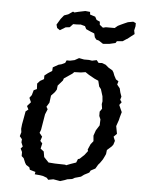

<svg xmlns="http://www.w3.org/2000/svg" viewBox="-52 -749 614 801"><g transform="rotate(5 255.0 -348.0)"><path d="M230 10 201 5 180 9 173 1 157 -5 145 -7 122 -9 124 -19 100 -26 97 -36 83 -45 78 -53 70 -72 61 -80V-97L54 -111L62 -120L55 -137L56 -150L46 -162L51 -179L49 -193L51 -212L56 -239L61 -267L72 -276L65 -290L80 -307L72 -325L81 -337L87 -358L100 -364L99 -387L110 -399L126 -408V-423L140 -434L157 -445L158 -460L181 -473L193 -476L208 -483L213 -494H227L246 -498L264 -508L285 -504H306L319 -502L338 -506L347 -495L361 -496L377 -490L390 -479L407 -469L412 -461L417 -448L425 -433L436 -426L432 -412L444 -397L448 -380L454 -363L450 -350L457 -340L448 -328L455 -312L461 -299L455 -278L452 -265L443 -239L449 -207L436 -194L443 -177L438 -161L432 -153L413 -136L411 -119L405 -106L400 -96L389 -80L382 -72L372 -55L353 -45L348 -36L327 -25L315 -16L301 -12L290 -9L279 -3L259 0L249 4ZM249 -58 267 -65 290 -73 296 -88 303 -90 322 -108 335 -125 333 -131 343 -154 354 -168 352 -191 360 -214 374 -236 375 -261 369 -275V-293L378 -306L375 -325L377 -337L375 -358L366 -387L358 -397L352 -421L336 -428L311 -442L296 -452L277 -449L249 -448L242 -441L208 -418L205 -409L185 -386L183 -369L176 -358L161 -342L157 -312L146 -294L152 -284L143 -262L132 -196L127 -183L139 -168L133 -150L142 -140L137 -118L151 -107L155 -84L175 -63L202 -61L245 -60ZM322 -600 318 -616 303 -622 283 -631 277 -643 259 -648 242 -647H227L214 -633L197 -631L174 -617L162 -625L158 -639L173 -664L186 -680L203 -686L222 -699L228 -696L244 -700L273 -706L293 -704L294 -693L316 -686L323 -673L337 -667L338 -654L352 -643L364 -646H401L413 -656L425 -662L438 -668L454 -675L476 -679L487 -674V-661L483 -643L486 -628L473 -618L458 -606L454 -604L439 -594L415 -592L410 -584L384 -578L358 -576L340 -588L329 -591Z"/></g></svg>

Font: Winky Rough Light
Style: Italic
Weight: 300
Italic angle: -8.97852°
Designer: Simon Atzbach
Foundry: typofactur
Version: Version 1.206; ttfautohint (v1.8.4.7-5d5b)